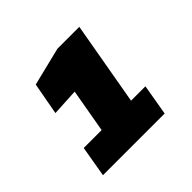

<svg xmlns="http://www.w3.org/2000/svg" viewBox="-107 -845 614 614"><g transform="rotate(-45 200.0 -537.5)"><path d="M316 -343H37L55 -448H136L162 -596L70 -591L90 -700L220 -732H319L269 -448H334Z"/></g></svg>

Font: Faster One
Style: Regular
Weight: 400
Designer: Eduardo Rodriguez Tunni
Foundry: Eduardo Rodriguez Tunni
Version: Version 1.002